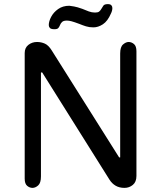

<svg xmlns="http://www.w3.org/2000/svg" viewBox="-20 -913 783 933"><path d="M138 0Q124 0 112 -10Q100 -20 100 -45V-655Q100 -681 118 -695Q136 -709 160 -709Q180 -709 198 -701Q216 -693 232 -667L559 -148H564V-653Q564 -685 578 -697Q592 -709 605 -709Q619 -709 631 -699Q643 -689 643 -664V-58Q643 -29 625.5 -14.5Q608 0 585 0Q560 0 542 -10.5Q524 -21 512 -40L185 -561H179V-56Q179 -24 165.5 -12Q152 0 138 0ZM305 -813Q289 -813 282 -806.5Q275 -800 272 -792Q269 -784 264 -777.5Q259 -771 245 -771Q228 -771 222.5 -777Q217 -783 217 -791Q217 -809 228.5 -831Q240 -853 262.5 -869Q285 -885 317 -885Q325 -884 340 -881.5Q355 -879 380 -870Q397 -863 411.5 -857.5Q426 -852 442 -852Q456 -852 462 -857Q468 -862 472 -869Q477 -877 482 -885Q487 -893 504 -893Q516 -893 521 -887.5Q526 -882 526 -874Q526 -861 519 -847Q503 -810 480 -795Q457 -780 434 -780Q414 -780 398 -785Q382 -790 365 -797Q341 -806 328 -809.5Q315 -813 305 -813Z"/></svg>

Font: Marmelad
Style: Regular
Weight: 400
Designer: Manvel Shmavonyan
Foundry: Cyreal
Version: Version 1.110; ttfautohint (v1.8.4.7-5d5b)